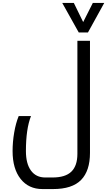

<svg xmlns="http://www.w3.org/2000/svg" viewBox="-20 -1035 727 1295"><path d="M266.1 240.2Q173.3 240.2 119.1 171.9Q64.9 103.5 64.9 -16.1Q64.9 -77.6 75.7 -140.9Q86.4 -204.1 106 -252H189Q154.8 -165.5 154.8 -16.1Q154.8 69.3 189 115.7Q223.1 162.1 285.2 162.1H334Q420.9 162.1 461.4 122.6Q502 83 502 2.9V-759.8H586.9V-3.9Q586.9 117.2 526.9 178.7Q466.8 240.2 337.9 240.2ZM683.1 -1015.1 573.2 -815.9H511.2L399.9 -1015.1H478L541 -886.2L606 -1015.1Z"/></svg>

Font: Droid Arabic Kufi
Style: Regular
Weight: 400
Designer: Pascal Zoghbi
Foundry: Irfont.ir
Version: Version 1.00 February 28, 2013, initial release